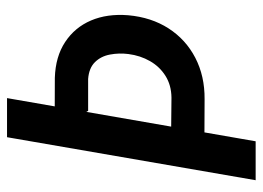

<svg xmlns="http://www.w3.org/2000/svg" viewBox="-121 -630 751 549"><g transform="rotate(-90 254.5 -355.5)"><path d="M136.7 -710.9H248.5L125 0H13.7ZM161.6 -574.7 306.6 -574.2Q367.2 -572.3 408.9 -544.7Q450.7 -517.1 470.5 -470.7Q490.2 -424.3 485.4 -364.3Q479.5 -298.3 447.8 -249Q416 -199.7 363.8 -172.6Q311.5 -145.5 245.6 -146L133.3 -146.5L149.9 -241.7L250 -240.7Q285.6 -241.2 312 -257.8Q338.4 -274.4 354.2 -302Q370.1 -329.6 374.5 -363.8Q377.9 -390.6 373 -416.5Q368.2 -442.4 351.3 -459.5Q334.5 -476.6 303.2 -479H211.9Z"/></g></svg>

Font: Roboto Condensed Medium
Style: Italic
Weight: 500
Italic angle: -12°
Designer: Christian Robertson
Foundry: Google
Version: Version 3.0; 2020